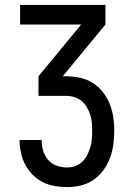

<svg xmlns="http://www.w3.org/2000/svg" viewBox="-20 -540 540 783"><path d="M253 223Q227 223 202 218.5Q177 214 154 202.5Q131 191 113 172.5Q95 154 83 131.5Q71 109 65.5 83.5Q60 58 60 33V31H150V32Q150 54 156 74.5Q162 95 176 111.5Q190 128 210.5 135.5Q231 143 253 143Q270 143 286 137.5Q302 132 314.5 120.5Q327 109 335 93.5Q343 78 348 61.5Q353 45 354.5 28Q356 11 356 -6Q356 -23 354.5 -39.5Q353 -56 348 -72Q343 -88 334 -103Q325 -118 312.5 -128.5Q300 -139 283.5 -144Q267 -149 250 -149H137V-229L311 -440H62V-520H410V-440L236 -229H250Q278 -229 306 -223Q334 -217 358 -202Q382 -187 399.5 -164.5Q417 -142 427.5 -116Q438 -90 442 -62Q446 -34 446 -6Q446 23 442 51Q438 79 428 105.5Q418 132 401 155Q384 178 360.5 194Q337 210 309 216.5Q281 223 253 223Z"/></svg>

Font: Iosevka Custom Medium
Style: Regular
Weight: 500
Monospace: yes
Designer: Belleve Invis
Foundry: Belleve Invis
Version: Version 32.5.0; ttfautohint (v1.8.4)